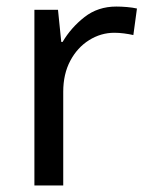

<svg xmlns="http://www.w3.org/2000/svg" viewBox="-20 -566 453 586"><path d="M335 -546Q350 -546 367.5 -544.5Q385 -543 398 -540L387 -459Q374 -462 358.5 -464Q343 -466 329 -466Q288 -466 252 -443.5Q216 -421 194.5 -380.5Q173 -340 173 -286V0H85V-536H157L167 -438H171Q197 -482 238 -514Q279 -546 335 -546Z"/></svg>

Font: Noto Sans Cherokee
Style: Regular
Weight: 400
Designer: Monotype Design Team
Foundry: Monotype Imaging Inc.
Version: Version 2.001